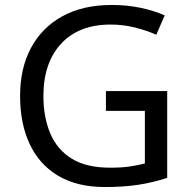

<svg xmlns="http://www.w3.org/2000/svg" viewBox="-20 -744 768 774"><path d="M407 -377H654V-27Q596 -8 537 1Q478 10 403 10Q292 10 216 -34.5Q140 -79 100.5 -161.5Q61 -244 61 -357Q61 -469 105 -551Q149 -633 231.5 -678.5Q314 -724 431 -724Q491 -724 544.5 -713Q598 -702 644 -682L610 -604Q572 -621 524.5 -633Q477 -645 426 -645Q298 -645 226.5 -568Q155 -491 155 -357Q155 -272 182.5 -206.5Q210 -141 269 -104.5Q328 -68 424 -68Q471 -68 504 -73Q537 -78 564 -85V-297H407Z"/></svg>

Font: Noto Sans Lydian
Style: Regular
Weight: 400
Designer: Monotype Design Team
Foundry: Monotype Imaging Inc.
Version: Version 2.002; ttfautohint (v1.8.4.7-5d5b)